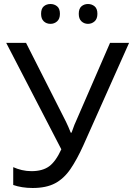

<svg xmlns="http://www.w3.org/2000/svg" viewBox="-20 -928 664 958"><path d="M624 -714 396 -203Q364 -132 331.5 -84.5Q299 -37 255 -13.5Q211 10 143 10Q115 10 90.5 6Q66 2 46 -5V-94Q66 -85 89 -79.5Q112 -74 137 -74Q192 -74 225 -98Q258 -122 286 -183L11 -714H110L309 -321Q314 -310 321 -295Q328 -280 333 -266H337Q341 -276 346.5 -292Q352 -308 357 -318L529 -714ZM185 -859Q185 -885 198.5 -896.5Q212 -908 232 -908Q251 -908 265 -896.5Q279 -885 279 -859Q279 -834 265 -821.5Q251 -809 232 -809Q212 -809 198.5 -821.5Q185 -834 185 -859ZM373 -859Q373 -885 386.5 -896.5Q400 -908 419 -908Q438 -908 452 -896.5Q466 -885 466 -859Q466 -834 452 -821.5Q438 -809 419 -809Q400 -809 386.5 -821.5Q373 -834 373 -859Z"/></svg>

Font: Noto Sans
Style: Regular
Weight: 400
Designer: Monotype Design Team
Foundry: Monotype Imaging Inc.
Version: Version 1.902